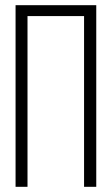

<svg xmlns="http://www.w3.org/2000/svg" viewBox="-20 -720 431 740"><path d="M304 -658H86V0H40V-700H351V0H304Z"/></svg>

Font: Bebas Neue Book
Style: Regular
Weight: 400
Designer: Ryoichi Tsunekawa
Foundry: Ryoichi Tsunekawa
Version: Version 001.003